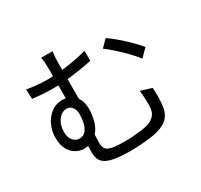

<svg xmlns="http://www.w3.org/2000/svg" viewBox="-169 -1014 1338 1278"><g transform="rotate(-30 500.0 -375.5)"><path d="M722 -692Q752 -672 790 -639.5Q828 -607 864 -571.5Q900 -536 922 -508L866 -451Q842 -483 806.5 -519Q771 -555 735 -587.5Q699 -620 671 -640ZM238 -199Q268 -199 286 -220Q304 -241 311.5 -273Q319 -305 319 -338Q319 -374 303 -394.5Q287 -415 261 -415Q224 -415 196.5 -379Q169 -343 169 -287Q169 -245 190 -222Q211 -199 238 -199ZM391 -342Q391 -300 379.5 -253Q368 -206 338 -172L336 -109Q336 -82 346 -65Q356 -48 390 -40Q424 -32 496 -32Q524 -32 556.5 -34.5Q589 -37 618.5 -41Q648 -45 666 -50Q705 -61 727 -86.5Q749 -112 749 -161Q749 -191 748 -217.5Q747 -244 743 -274L828 -248Q829 -217 829.5 -194Q830 -171 828 -140Q825 -70 795.5 -33Q766 4 698 22Q677 28 640.5 32.5Q604 37 564 39.5Q524 42 491 42Q416 42 370 33.5Q324 25 300.5 9Q277 -7 269 -29.5Q261 -52 261 -80L262 -128Q247 -125 230 -125Q202 -125 172 -140.5Q142 -156 121.5 -190.5Q101 -225 101 -283Q101 -335 121.5 -379.5Q142 -424 179 -452Q216 -480 265 -480Q280 -480 292 -477V-577L255 -576Q223 -576 181.5 -578.5Q140 -581 96 -586L92 -660Q136 -653 174.5 -649.5Q213 -646 250 -646L292 -647V-698Q292 -728 290.5 -752.5Q289 -777 284 -793H372Q370 -777 368 -751.5Q366 -726 366 -698V-653Q413 -658 462 -667Q511 -676 558 -689V-612Q512 -602 462.5 -594.5Q413 -587 366 -582V-431Q391 -395 391 -342Z"/></g></svg>

Font: Go Noto Current
Style: Regular
Weight: 400
Designer: Monotype Design Team
Foundry: Monotype Imaging Inc.
Version: Version 2.007; ttfautohint (v1.8) -l 8 -r 50 -G 200 -x 14 -D